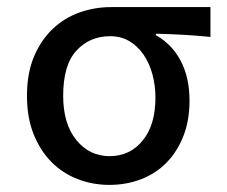

<svg xmlns="http://www.w3.org/2000/svg" viewBox="-20 -509 640 541"><path d="M288 12Q241 12 198.5 -4.5Q156 -21 124.5 -53Q93 -85 74.5 -131.5Q56 -178 56 -239Q56 -303 76 -350Q96 -397 129 -428Q162 -459 204.5 -474Q247 -489 293 -489H573V-405Q531 -409 496 -411Q461 -413 419 -414V-410Q464 -385 489 -338Q514 -291 514 -225Q514 -169 496.5 -125Q479 -81 449 -50.5Q419 -20 377.5 -4Q336 12 288 12ZM289 -69Q346 -69 382 -113Q418 -157 418 -234Q418 -268 409.5 -299.5Q401 -331 384.5 -355Q368 -379 344.5 -393Q321 -407 290 -407Q233 -407 195.5 -366.5Q158 -326 158 -239Q158 -160 195 -114.5Q232 -69 289 -69Z"/></svg>

Font: SauceCodePro Nerd Font Mono
Style: Regular
Weight: 500
Monospace: yes
Designer: Paul D. Hunt, Teo Tuominen
Foundry: Adobe Systems Incorporated
Version: Version 2.030;PS 1.000;hotconv 16.6.51;makeotf.lib2.5.65220;